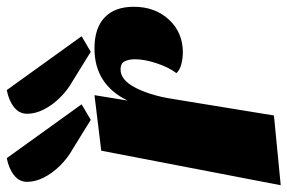

<svg xmlns="http://www.w3.org/2000/svg" viewBox="-164 -668 849 567"><g transform="rotate(-90 260.5 -384.5)"><path d="M-3 20 99 -510 263 -530 247 -432Q270 -480 308.5 -505Q347 -530 401 -530Q461 -530 492.5 -500Q524 -470 524 -414Q524 -351 486 -310Q448 -269 389 -269Q372 -269 354.5 -273.5Q337 -278 328 -288Q345 -310 357 -346Q369 -382 369 -411Q369 -428 363 -440.5Q357 -453 339 -453Q324 -453 311 -443Q298 -433 287 -413Q276 -393 266.5 -363.5Q257 -334 251 -294L203 0ZM391 -541 307 -593Q278 -609 255.5 -632Q233 -655 220.5 -680Q208 -705 208 -729Q208 -752 227.5 -767.5Q247 -783 278 -789L437 -568ZM190 -541 106 -593Q77 -609 54.5 -632Q32 -655 19.5 -680Q7 -705 7 -729Q7 -752 26.5 -767.5Q46 -783 77 -789L236 -568Z"/></g></svg>

Font: Sansita Swashed Light ExtraBold
Style: Regular
Weight: 800
Version: Version 1.003